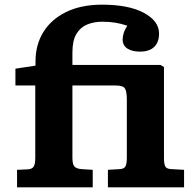

<svg xmlns="http://www.w3.org/2000/svg" viewBox="-20 -802 835 822"><path d="M53 0V-75L99 -77Q117 -78 124 -88.5Q131 -99 131 -126V-436H46V-508L132 -521V-539Q132 -610 165.5 -664.5Q199 -719 263 -750.5Q327 -782 417 -782Q531 -782 596 -747Q661 -712 661 -658Q661 -622 640.5 -601.5Q620 -581 579 -581Q546 -581 525.5 -594Q505 -607 505 -633Q505 -645 509.5 -660Q514 -675 525 -692Q498 -701 473 -705Q448 -709 418 -709Q382 -709 353 -697Q324 -685 307 -656.5Q290 -628 290 -577V-524H667L682 -515V-125Q682 -102 687 -90.5Q692 -79 713 -78L768 -75V0H442V-75L493 -78Q511 -79 517 -89.5Q523 -100 523 -127V-376Q523 -410 515 -423Q507 -436 476 -436H290V-126Q290 -100 298 -90Q306 -80 328 -78L377 -75V0Z"/></svg>

Font: Literata 7pt
Style: Bold
Weight: 700
Designer: Latin by Veronika Burian and Jose Scaglione. Greek by Irene Vlachou. Cyrillic by Vera Evstafieva.
Foundry: TypeTogether
Version: Version 3.002